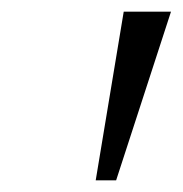

<svg xmlns="http://www.w3.org/2000/svg" viewBox="-20 -860 313 329"><path d="M273 -840 179 -551H144L192 -840Z"/></svg>

Font: TypoPRO Sinkin Sans
Style: 300 Light Italic
Weight: 300
Italic angle: -112°
Designer: Keith Bates
Foundry: K-Type
Version: Sinkin Sans (version 1.0)  by Keith Bates   •   © 2014   www